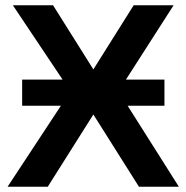

<svg xmlns="http://www.w3.org/2000/svg" viewBox="-20 -708 707 728"><path d="M506.8 0 334 -273.9 161.1 0H8.8L210.9 -307.1H64V-406.2H217.3L28.8 -688H181.2L334 -444.8L486.8 -688H638.2L457.5 -406.2H603.5V-307.1H463.9L658.2 0Z"/></svg>

Font: Arimo
Style: Bold
Weight: 700
Designer: Steve Matteson
Foundry: Monotype Imaging Inc.
Version: Version 1.33